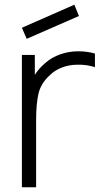

<svg xmlns="http://www.w3.org/2000/svg" viewBox="-20 -796 450 816"><path d="M93.5 -631 73 -678 296 -776 315.5 -728ZM383.5 -568.5V-510.5Q348 -522 309.5 -521Q275 -521 244.2 -509.5Q213.5 -498 192.5 -477Q155 -444 144 -400Q133.5 -355.5 133.5 -285.5V0H73V-562.5H128V-478Q136 -490.5 146.5 -502.8Q157 -515 171 -527Q199.5 -552.5 236.2 -565.2Q273 -578 312.5 -578Q350 -578 383.5 -568.5Z"/></svg>

Font: Russisch Sans Light
Style: Regular
Weight: 300
Designer: Michael Sharanda (font) & Cristiano Sobral (main changes)
Foundry: Michael Sharanda
Version: Version 2.00;September 8, 2020;FontCreator 13.0.0.2681 64-bi